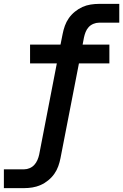

<svg xmlns="http://www.w3.org/2000/svg" viewBox="-54 -760 635 990"><path d="M-34 210V113H71Q85 113 99 107Q113 101 123 90Q133 79 139 65Q145 51 148 37L239 -433H101V-530H258L269 -585Q273 -606 280.5 -627Q288 -648 301 -666.5Q314 -685 332.5 -700Q351 -715 371 -724Q391 -733 413 -736.5Q435 -740 456 -740H561V-643H456Q442 -643 427.5 -637Q413 -631 403 -620Q393 -609 387.5 -595Q382 -581 379 -567L372 -530H510V-433H353L258 55Q254 76 246.5 97Q239 118 226 136.5Q213 155 194.5 170Q176 185 155.5 194Q135 203 113.5 206.5Q92 210 71 210Z"/></svg>

Font: Lode
Style: Bold Italic
Weight: 700
Italic angle: -11°
Monospace: yes
Designer: Belleve Invis
Foundry: Belleve Invis
Version: Version 29.2.0; ttfautohint (v1.8.3)